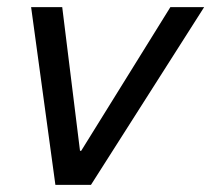

<svg xmlns="http://www.w3.org/2000/svg" viewBox="-20 -520 594 540"><path d="M135.8 0 67.5 -500H155L205 -95.8H208.3L459.2 -500H554.2L235.8 0Z"/></svg>

Font: Funnel Sans
Style: Italic
Weight: 400
Italic angle: -14.036°
Version: Version 1.000; Beta; Release 5; Build 24; ttfautohint (v1.8.